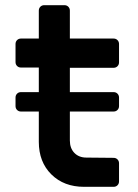

<svg xmlns="http://www.w3.org/2000/svg" viewBox="-20 -722 534 742"><path d="M250 -460V-366H419Q428 -366 434 -360Q440 -354 440 -345V-312Q440 -303 434 -297Q428 -291 419 -291H250V-179Q250 -149 267.5 -131Q285 -113 314 -113L419 -112Q428 -112 434 -106Q440 -100 440 -91V-21Q440 -12 434 -6Q428 0 419 0H305Q227 0 178.5 -48Q130 -96 130 -174V-291H61Q52 -291 46 -297Q40 -303 40 -312V-345Q40 -354 46 -360Q52 -366 61 -366H130V-461H61Q52 -461 46 -467Q40 -473 40 -482V-552Q40 -561 46 -567Q52 -573 61 -573H130V-681Q130 -690 136 -696Q142 -702 151 -702H229Q238 -702 244 -696Q250 -690 250 -681V-573H419Q428 -573 434 -567Q440 -561 440 -552V-481Q440 -472 434 -466Q428 -460 419 -460Z"/></svg>

Font: Miriam Libre
Style: Bold
Weight: 700
Designer: Michal Sahar
Foundry: Hagilda
Version: Version 1.001